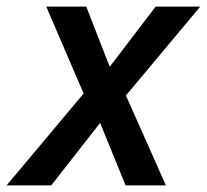

<svg xmlns="http://www.w3.org/2000/svg" viewBox="-63 -561 626 581"><path d="M-43 0 190 -278 77 -541H198L269 -359L408 -541H543L318 -272L439 0H317L240 -189L92 0Z"/></svg>

Font: Noto Sans UI Medium
Style: Italic
Weight: 500
Italic angle: -12°
Designer: Monotype Design Team
Foundry: Monotype Imaging Inc.
Version: Version 1.901